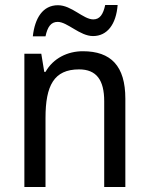

<svg xmlns="http://www.w3.org/2000/svg" viewBox="-20 -752 599 772"><path d="M112 -606H163C171 -644 185 -664 212 -664C251 -664 301 -607 354 -607C411 -607 447 -654 453 -732H403C395 -695 382 -674 355 -674C315 -674 268 -731 213 -731C152 -731 120 -679 112 -606ZM313 -546C252 -546 194 -518 163 -463H158L146 -536H78V0H163V-278C163 -408 197 -473 298 -473C368 -473 399 -430 399 -345V0H484V-355C484 -487 426 -546 313 -546Z"/></svg>

Font: Noto Sans Sinhala UI SemiCondensed
Style: Regular
Weight: 400
Width: 4
Designer: Jelle Bosma - Monotype Design Team
Foundry: Monotype Imaging Inc.
Version: Version 2.006